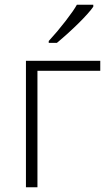

<svg xmlns="http://www.w3.org/2000/svg" viewBox="-20 -786 461 806"><path d="M400.9 -488.8H137.2V0H88.9V-530.8H400.9ZM184.6 -613.8Q220.2 -652.3 255.1 -697.5Q290 -742.7 302.7 -766.1H371.6V-757.8Q354 -732.4 311.8 -690.4Q269.5 -648.4 218.8 -606H184.6Z"/></svg>

Font: Zoram GWebM Light
Style: Regular
Weight: 300
Foundry: Ascender Corporation
Version: Version 1.000